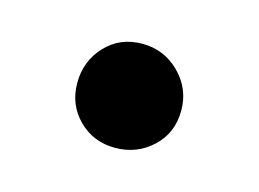

<svg xmlns="http://www.w3.org/2000/svg" viewBox="-39 -507 356 264"><g transform="rotate(15 139.0 -375.0)"><path d="M65 -374Q65 -405 85.5 -427Q106 -449 138 -449Q169 -449 191 -427Q213 -405 213 -374Q213 -342 191 -321.5Q169 -301 138 -301Q107 -301 86 -322Q65 -343 65 -374Z"/></g></svg>

Font: PostBus
Style: Regular
Weight: 400
Designer: Peter Wiegel
Version: Version 1.001